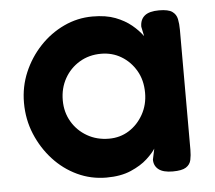

<svg xmlns="http://www.w3.org/2000/svg" viewBox="-42 -529 653 583"><g transform="rotate(-5 284.5 -237.0)"><path d="M462 8Q433 8 419 -3Q405 -14 405 -33L412 -66Q404 -53 385 -35.5Q366 -18 335 -4.5Q304 9 260 9Q213 9 171.5 -10.5Q130 -30 98.5 -64.5Q67 -99 48.5 -143.5Q30 -188 30 -239Q30 -288 48.5 -331.5Q67 -375 99 -409Q131 -443 172.5 -462.5Q214 -482 260 -482Q301 -482 329.5 -471Q358 -460 378 -443.5Q398 -427 411 -409L405 -438Q405 -460 419 -471.5Q433 -483 463 -483Q491 -483 503 -474.5Q515 -466 518 -451.5Q521 -437 521 -419V-53Q521 -36 518 -22Q515 -8 502.5 0Q490 8 462 8ZM278 -108Q312 -108 339 -125Q366 -142 382.5 -171.5Q399 -201 399 -237Q399 -276 382 -305Q365 -334 337.5 -350.5Q310 -367 276 -367Q239 -367 210 -349.5Q181 -332 164.5 -302.5Q148 -273 148 -236Q148 -200 165 -171Q182 -142 211.5 -125Q241 -108 278 -108Z"/></g></svg>

Font: Fredoka Light Medium
Style: Regular
Weight: 500
Version: Version 2.001